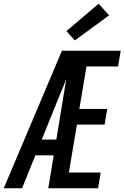

<svg xmlns="http://www.w3.org/2000/svg" viewBox="-38 -1006 665 1026"><path d="M-18 0 293 -735H607L593 -651H424L386 -424H535L521 -340H373L330 -84H500L486 0H220L249 -176H151L80 0ZM185 -260H263L316 -584Q307 -560 297.5 -536.5Q288 -513 278 -490ZM362 -790 317 -840 489 -986 545 -924Z"/></svg>

Font: Iosevka SS04 Medium Extended
Style: Italic
Weight: 500
Width: 7
Italic angle: -9°
Monospace: yes
Designer: Belleve Invis
Foundry: Belleve Invis
Version: Version 19.0.0; ttfautohint (v1.8.4)